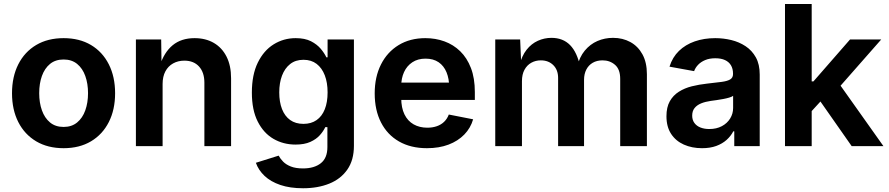

<svg xmlns="http://www.w3.org/2000/svg" viewBox="-20 -748 4549 983"><path d="M305.7 10.7Q224.6 10.7 165.3 -24.4Q106 -59.6 73.7 -123Q41.5 -186.5 41.5 -270.5Q41.5 -355 73.7 -418.7Q106 -482.4 165.3 -517.6Q224.6 -552.7 305.7 -552.7Q386.7 -552.7 445.8 -517.6Q504.9 -482.4 537.1 -418.7Q569.3 -355 569.3 -270.5Q569.3 -186.5 537.1 -123Q504.9 -59.6 445.8 -24.4Q386.7 10.7 305.7 10.7ZM305.7 -98.1Q347.2 -98.1 375 -121.1Q402.8 -144 416.7 -183.1Q430.7 -222.2 430.7 -271Q430.7 -319.8 416.7 -358.9Q402.8 -397.9 375 -420.7Q347.2 -443.4 305.7 -443.4Q263.7 -443.4 236.1 -420.7Q208.5 -397.9 194.6 -359.1Q180.7 -320.3 180.7 -271Q180.7 -222.2 194.6 -183.1Q208.5 -144 236.1 -121.1Q263.7 -98.1 305.7 -98.1Z M812.5 -317.9V0H675.8V-545.9H805.2L807.1 -410.2H797.9Q819.8 -480 864 -516.4Q908.2 -552.7 976.1 -552.7Q1032.7 -552.7 1074.7 -528.3Q1116.7 -503.9 1139.9 -458Q1163.1 -412.1 1163.1 -347.2V0H1026.4V-324.7Q1026.4 -377.4 999 -407.5Q971.7 -437.5 923.8 -437.5Q891.6 -437.5 866.2 -423.3Q840.8 -409.2 826.7 -382.6Q812.5 -356 812.5 -317.9Z M1531.7 215.8Q1464.8 215.8 1415.3 199Q1365.7 182.1 1334.5 152.6Q1303.2 123 1290 85.4L1406.7 48.8Q1414.6 64 1429.4 79.3Q1444.3 94.7 1469.2 104.5Q1494.1 114.3 1531.2 114.3Q1588.9 114.3 1622.6 87.6Q1656.2 61 1656.2 4.9V-97.2H1645.5Q1635.7 -76.2 1617.4 -55.7Q1599.1 -35.2 1568.8 -21.5Q1538.6 -7.8 1493.2 -7.8Q1430.7 -7.8 1380.1 -37.1Q1329.6 -66.4 1299.6 -125.5Q1269.5 -184.6 1269.5 -273.9Q1269.5 -365.2 1299.8 -427.2Q1330.1 -489.3 1381.1 -521Q1432.1 -552.7 1493.7 -552.7Q1541 -552.7 1572 -536.9Q1603 -521 1622.1 -498.3Q1641.1 -475.6 1650.9 -454.6H1657.2V-545.9H1792V-1.5Q1792 71.8 1758.3 120.1Q1724.6 168.5 1666 192.1Q1607.4 215.8 1531.7 215.8ZM1533.7 -113.8Q1573.2 -113.8 1600.8 -133.1Q1628.4 -152.3 1642.8 -188.5Q1657.2 -224.6 1657.2 -274.9Q1657.2 -325.2 1642.8 -362.5Q1628.4 -399.9 1601.1 -420.9Q1573.7 -441.9 1533.7 -441.9Q1493.2 -441.9 1465.6 -420.2Q1438 -398.4 1423.8 -360.8Q1409.7 -323.2 1409.7 -274.9Q1409.7 -226.1 1423.8 -189.7Q1438 -153.3 1465.6 -133.5Q1493.2 -113.8 1533.7 -113.8Z M2166 10.7Q2083 10.7 2022.9 -23.7Q1962.9 -58.1 1930.7 -121.1Q1898.4 -184.1 1898.4 -270Q1898.4 -354 1930.4 -417.7Q1962.4 -481.4 2020.8 -517.1Q2079.1 -552.7 2157.7 -552.7Q2210 -552.7 2255.6 -536.1Q2301.3 -519.5 2336.2 -485.6Q2371.1 -451.7 2391.1 -399.7Q2411.1 -347.7 2411.1 -276.4V-236.3H1958.5V-325.2H2343.8L2279.8 -300.3Q2279.8 -344.7 2266.1 -377.9Q2252.4 -411.1 2225.6 -429.4Q2198.7 -447.8 2158.7 -447.8Q2119.1 -447.8 2091.1 -429.2Q2063 -410.6 2048.6 -378.9Q2034.2 -347.2 2034.2 -308.1V-245.6Q2034.2 -196.3 2050.8 -162.4Q2067.4 -128.4 2097.7 -111.3Q2127.9 -94.2 2168 -94.2Q2194.3 -94.2 2216.3 -101.8Q2238.3 -109.4 2253.9 -124.5Q2269.5 -139.6 2277.8 -161.6L2402.3 -137.2Q2389.6 -92.8 2357.2 -59.3Q2324.7 -25.9 2276.4 -7.6Q2228 10.7 2166 10.7Z M2515.6 0V-545.9H2643.1L2648.9 -412.6H2639.2Q2651.4 -461.9 2676 -493.2Q2700.7 -524.4 2733.9 -539.3Q2767.1 -554.2 2803.2 -554.2Q2862.3 -554.2 2898.7 -517.1Q2935.1 -480 2950.7 -404.8H2934.6Q2946.3 -455.6 2973.9 -488.8Q3001.5 -522 3038.8 -538.1Q3076.2 -554.2 3118.7 -554.2Q3168 -554.2 3207.3 -532.7Q3246.6 -511.2 3269.3 -469.7Q3292 -428.2 3292 -368.2V0H3155.3V-344.2Q3155.3 -393.1 3128.9 -416Q3102.5 -439 3064.9 -439Q3035.6 -439 3014.4 -426.5Q2993.2 -414.1 2981.7 -391.6Q2970.2 -369.1 2970.2 -339.4V0H2837.4V-349.1Q2837.4 -390.1 2812.7 -414.6Q2788.1 -439 2749 -439Q2722.2 -439 2700.2 -426.8Q2678.2 -414.6 2665.3 -390.9Q2652.3 -367.2 2652.3 -332.5V0Z M3574.2 10.7Q3522.5 10.7 3481 -7.8Q3439.5 -26.4 3415.8 -62.7Q3392.1 -99.1 3392.1 -152.8Q3392.1 -199.2 3409.2 -229.5Q3426.3 -259.8 3455.6 -278.3Q3484.9 -296.9 3522 -306.2Q3559.1 -315.4 3599.1 -319.8Q3646.5 -324.7 3675.8 -328.9Q3705.1 -333 3719 -341.8Q3732.9 -350.6 3732.9 -368.7V-371.1Q3732.9 -396 3722.4 -413.6Q3711.9 -431.2 3691.9 -440.4Q3671.9 -449.7 3642.1 -449.7Q3612.3 -449.7 3590.3 -440.4Q3568.4 -431.2 3554.2 -416.3Q3540 -401.4 3533.7 -383.8L3407.7 -406.7Q3422.9 -455.1 3456.1 -487.3Q3489.3 -519.5 3536.9 -536.1Q3584.5 -552.7 3642.1 -552.7Q3683.6 -552.7 3723.9 -543Q3764.2 -533.2 3797.1 -511.5Q3830.1 -489.7 3849.9 -454.1Q3869.6 -418.5 3869.6 -366.2V0H3739.3V-75.7H3734.4Q3721.7 -51.3 3700 -31.7Q3678.2 -12.2 3647 -0.7Q3615.7 10.7 3574.2 10.7ZM3611.3 -87.4Q3648.4 -87.4 3675.8 -102.1Q3703.1 -116.7 3718.3 -141.4Q3733.4 -166 3733.4 -195.3V-257.3Q3727.1 -252.4 3713.1 -248.3Q3699.2 -244.1 3682.1 -241Q3665 -237.8 3648.2 -235.4Q3631.3 -232.9 3619.1 -231.4Q3591.3 -227.5 3569.8 -218.8Q3548.3 -210 3536.1 -194.8Q3523.9 -179.7 3523.9 -155.8Q3523.9 -133.8 3535.2 -118.4Q3546.4 -103 3566.2 -95.2Q3585.9 -87.4 3611.3 -87.4Z M4123.5 -166V-331.1H4144.5L4332 -545.9H4491.7L4252.9 -274.4H4222.7ZM3999 0V-727.5H4135.7V0ZM4340.3 0 4169.4 -244.1 4261.2 -340.8 4502.9 0Z"/></svg>

Font: Inter Cardless
Style: Bold
Weight: 700
Designer: Rasmus Andersson
Foundry: rsms
Version: Version 4.001;git-9221beed3